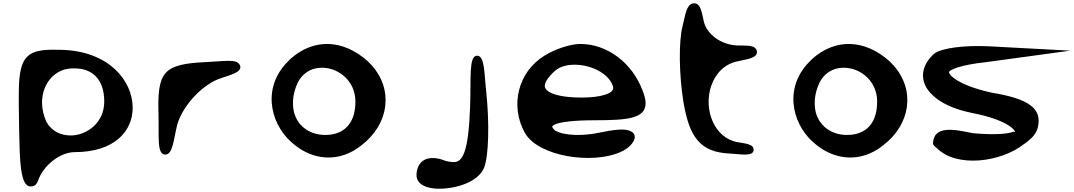

<svg xmlns="http://www.w3.org/2000/svg" viewBox="-20 -940 6570 1175"><path d="M97 -150C101 37 102 202 168 201C199 201 206 180 212 168C244 71 349 -9 437 -9C682 -9 792 -139 792 -280C792 -446 647 -626 360 -635C169 -641 104 -620 96 -416C94 -348 95 -262 97 -150ZM264 -194C198 -342 262 -479 372 -514C402 -522 435 -524 472 -519C561 -505 618 -439 618 -318C618 -186 508 -111 413 -111C355 -111 298 -134 264 -194Z M992 6C1038 5 1042 -85 1065 -179C1102 -303 1230 -431 1334 -462C1384 -480 1468 -498 1448 -541C1431 -582 1354 -565 1240 -560C977 -548 942 -500 950 -237C954 -110 938 8 992 6Z M1726 -547C1578 -380 1644 -158 1786 -51C1896 37 2053 60 2191 -50C2363 -181 2388 -392 2255 -540C2247 -548 2239 -557 2231 -565C2079 -701 1899 -707 1756 -578C1746 -568 1736 -558 1726 -547ZM1801 -432C1845 -520 1931 -539 2008 -517C2085 -494 2155 -423 2155 -318C2155 -197 2098 -131 2009 -117C1894 -100 1803 -159 1779 -254C1767 -307 1772 -369 1801 -432Z M2529 132C2529 191 2596 215 2665 215C2780 215 2906 171 2942 88C2972 13 2975 -192 2956 -375C2943 -487 2948 -604 2897 -599C2849 -594 2863 -464 2857 -288C2847 -2 2809 53 2756 52C2745 52 2729 50 2711 46C2631 13 2554 19 2533 99C2530 109 2529 121 2529 132Z M3774 -8C3807 -22 3833 -41 3851 -66C3862 -81 3870 -101 3860 -120C3856 -127 3849 -132 3842 -136C3806 -156 3738 -147 3642 -127C3507 -99 3390 -120 3367 -151C3356 -165 3357 -169 3375 -178C3407 -193 3490 -204 3619 -204C3826 -204 3931 -216 3931 -309C3931 -333 3923 -358 3912 -387C3850 -553 3698 -671 3532 -671C3470 -671 3376 -639 3313 -600C3149 -500 3100 -292 3192 -127C3275 19 3604 66 3774 -8ZM3691 -473C3709 -456 3722 -437 3730 -416C3738 -393 3731 -375 3678 -359C3646 -349 3599 -343 3542 -343C3371 -343 3314 -382 3314 -414C3314 -434 3331 -466 3377 -507C3447 -569 3609 -550 3691 -473Z M4162 -319C4198 -103 4262 -7 4451 0C4507 2 4592 22 4592 -24C4592 -61 4532 -62 4494 -70C4351 -95 4284 -269 4332 -413C4358 -491 4416 -550 4495 -565C4541 -577 4624 -582 4611 -630C4600 -669 4541 -659 4489 -662C4395 -666 4308 -728 4288 -805C4276 -851 4272 -929 4220 -919C4181 -911 4175 -852 4158 -784C4132 -687 4136 -480 4162 -319Z M4919 -547C4771 -380 4837 -158 4979 -51C5089 37 5246 60 5384 -50C5556 -181 5581 -392 5448 -540C5440 -548 5432 -557 5424 -565C5272 -701 5092 -707 4949 -578C4939 -568 4929 -558 4919 -547ZM4994 -432C5038 -520 5124 -539 5201 -517C5278 -494 5348 -423 5348 -318C5348 -197 5291 -131 5202 -117C5087 -100 4996 -159 4972 -254C4960 -307 4965 -369 4994 -432Z M5694 -609C5607 -528 5609 -431 5686 -359C5736 -309 5821 -270 5932 -248C6138 -208 6195 -145 6191 -131C6190 -132 6189 -132 6182 -134C6156 -122 6073 -112 5932 -125C5813 -151 5698 -170 5690 -68C5687 -54 5700 -43 5712 -35C5833 90 6108 52 6246 -58C6256 -64 6265 -71 6273 -78C6302 -101 6323 -128 6331 -159C6361 -280 6268 -337 6048 -373C5842 -419 5785 -482 5788 -500C5792 -512 5855 -543 6017 -560L6530 -630L6025 -657C5889 -663 5739 -648 5694 -609Z"/></svg>

Font: Venom Sans
Style: Bd
Weight: 700
Version: Version 1.001